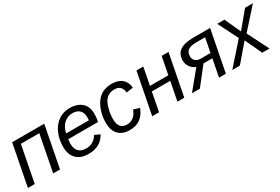

<svg xmlns="http://www.w3.org/2000/svg" viewBox="51 -1331 3108 2134"><g transform="rotate(-30 1604.5 -264.0)"><path d="M531.2 -528.3 428.7 0H340.8L430.7 -464.4H194.3L104.5 0H16.6L119.1 -528.3Z M675.3 -245.6Q672.4 -228.5 670.9 -190.4Q670.9 -125.5 703.4 -90.8Q735.8 -56.2 801.3 -56.2Q848.6 -56.2 887.2 -79.6Q925.8 -103 947.3 -143.6L1014.6 -112.8Q979 -48.8 924.1 -19.5Q869.1 9.8 791 9.8Q692.9 9.8 638.4 -44.7Q584 -99.1 584 -197.8Q584 -295.9 618.7 -373.8Q653.3 -451.7 716.3 -494.9Q779.3 -538.1 857.9 -538.1Q958 -538.1 1013.7 -487.8Q1069.3 -437.5 1069.3 -345.7Q1069.3 -294.4 1057.6 -245.6ZM980 -313 981.9 -348.1Q981.9 -408.7 950.4 -440.9Q918.9 -473.1 859.9 -473.1Q794.4 -473.1 749.8 -431.4Q705.1 -389.6 687 -313Z M1324.2 -59.6Q1424.3 -59.6 1465.3 -171.9L1541.5 -147.9Q1482.4 9.8 1322.3 9.8Q1228.5 9.8 1178.2 -43.5Q1127.9 -96.7 1127.9 -192.9Q1127.9 -290.5 1163.3 -374.5Q1198.7 -458.5 1257.1 -498.3Q1315.4 -538.1 1400.4 -538.1Q1482.9 -538.1 1531 -496.6Q1579.1 -455.1 1584 -382.8L1497.6 -370.6Q1494.6 -418 1468.3 -443.6Q1441.9 -469.2 1397.5 -469.2Q1335.9 -469.2 1297.9 -436.3Q1259.8 -403.3 1238.8 -331.5Q1217.8 -259.8 1217.8 -189.9Q1217.8 -59.6 1324.2 -59.6Z M1802.2 -528.3 1758.8 -304.7H1994.6L2038.1 -528.3H2126L2023.4 0H1935.5L1981.9 -240.7H1746.1L1699.7 0H1611.8L1714.4 -528.3Z M2398.9 -223.6 2223.1 0H2122.1L2310.5 -230Q2286.6 -236.8 2264.6 -256.1Q2242.7 -275.4 2228.5 -303.5Q2214.4 -331.5 2214.4 -366.2Q2214.4 -447.8 2271.2 -488Q2328.1 -528.3 2446.8 -528.3H2659.7L2557.1 0H2469.2L2512.7 -223.6ZM2559.6 -466.3H2449.7Q2373 -466.3 2340.3 -442.1Q2307.6 -418 2307.6 -365.2Q2307.6 -329.1 2332.3 -306.9Q2356.9 -284.7 2396.5 -284.7H2524.4Z M3024.4 0 2922.4 -216.8 2736.8 0H2639.6L2879.9 -271.5L2751 -528.3H2843.3L2937.5 -322.8L3108.4 -528.3H3209L2980 -272.5L3117.2 0Z"/></g></svg>

Font: Liberation Sans
Style: Italic
Weight: 400
Italic angle: -12°
Designer: Steve Matteson
Foundry: Ascender Corporation
Version: Version 2.1.5